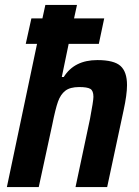

<svg xmlns="http://www.w3.org/2000/svg" viewBox="-20 -763 565 783"><path d="M498 -416Q498 -377 484 -313L417 0H288L347 -278Q361 -352 361 -368Q361 -393 348.5 -400.5Q336 -408 303 -408Q266 -408 246.5 -393Q227 -378 216.5 -348.5Q206 -319 193 -254L138 0H8L131 -584H85L108 -688H153L165 -743H294L282 -688H405L383 -584H260L232 -449H240Q283 -518 377 -518Q445 -518 471.5 -494Q498 -470 498 -416Z"/></svg>

Font: Saira Semi Condensed SemiBold
Style: Italic
Weight: 600
Width: 4
Italic angle: -12°
Designer: Hector Gatti with collaboration of the Omnibus-Type team
Foundry: Omnibus-Type
Version: Version 1.001; ttfautohint (v1.8)